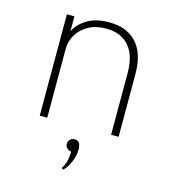

<svg xmlns="http://www.w3.org/2000/svg" viewBox="-111 -620 843 937"><g transform="rotate(15 310.0 -151.5)"><path d="M115.5 0H153.5V-347Q153.5 -385.5 173 -419Q192.5 -452.5 229.8 -473.5Q267 -494.5 319.5 -494.5Q394 -494.5 435 -448Q476 -401.5 476 -312V0H514V-317.5Q514 -420.5 464.8 -474.2Q415.5 -528 326 -528Q258 -528 214.2 -500.8Q170.5 -473.5 153.5 -436.5V-512H115.5ZM293 225Q312 210.5 326.8 176Q341.5 141.5 341.5 111Q341.5 67 310.5 67Q296.5 67 287.5 76Q278.5 85 278.5 98.5Q278.5 111 287.5 120Q296.5 129 309 129.5Q309 184 285.5 218Z"/></g></svg>

Font: Spartan ExtraLight
Style: Regular
Weight: 200
Designer: Matt Bailey, Mirko Velimirovic
Foundry: Matt Bailey
Version: Version 1.003; ttfautohint (v1.8.3)